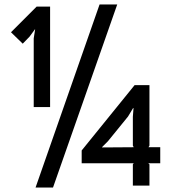

<svg xmlns="http://www.w3.org/2000/svg" viewBox="-20 -840 801 870"><path d="M442.9 -171.9 585.9 -172.9 582 -180.2V-311L585 -350.1H583L560.1 -312L469.2 -200.2L442.9 -173.8ZM207 -810.1V-355H132.8V-666L139.2 -707H138.2L113.8 -673.8L83 -642.1L29.8 -693.8L146 -810.1ZM431.2 -819.8H511.2L220.2 9.8H141.1ZM706.1 -172.9V-100.1H651.9L657.2 -95.2V1H582V-95.2L585.9 -100.1H350.1V-158.2L589.8 -454.1H657.2V-180.2L652.8 -172.9Z"/></svg>

Font: Sinkin Sans 400 Regular
Style: Regular
Weight: 400
Designer: Keith Bates
Foundry: K-Type
Version: Sinkin Sans (version 1.0)  by Keith Bates   •   © 2014   www